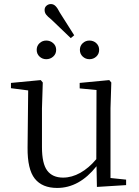

<svg xmlns="http://www.w3.org/2000/svg" viewBox="-20 -913 688 947"><path d="M161 -667Q161 -687 175 -700Q189 -713 208 -713Q228 -713 242.5 -700Q257 -687 257 -667Q257 -647 242.5 -634Q228 -621 208 -621Q189 -621 175 -634Q161 -647 161 -667ZM200 -864Q200 -877 209.5 -885Q219 -893 231 -893Q244 -893 254 -883Q264 -873 275 -851L346 -739L329 -725L233 -817Q215 -831 207.5 -841Q200 -851 200 -864ZM374 -667Q374 -687 388 -700Q402 -713 421 -713Q441 -713 455 -700Q469 -687 469 -667Q469 -647 455 -634Q441 -621 421 -621Q402 -621 388 -634Q374 -647 374 -667ZM262 14Q188 14 151.5 -32Q115 -78 116 -185L119 -467L34 -478V-504L181 -518L191 -506L187 -379V-187Q187 -106 213 -71.5Q239 -37 291 -37Q334 -37 376 -60.5Q418 -84 455 -128L456 -469L373 -477V-504L519 -518L529 -506L525 -379V-35L602 -27V0L458 9L456 -93Q371 14 262 14Z"/></svg>

Font: GL-CurulMinamoto Light
Style: Regular
Weight: 300
Designer: Eunice (kana); Ryoko NISHIZUKA 西塚涼子 (ideographs); Frank Grießhammer (Latin, Greek & Cyrillic); Wenlong ZHANG
Foundry: Gutenberg Labo; Adobe
Version: Version 1.002